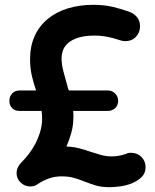

<svg xmlns="http://www.w3.org/2000/svg" viewBox="-20 -748 644 798"><path d="M61 -372H130Q120 -401 112.5 -432.5Q105 -464 105 -502Q105 -556 124 -598Q143 -640 178 -669Q213 -698 261.5 -713Q310 -728 368 -728Q413 -728 450.5 -719Q488 -710 520 -698Q538 -691 550 -676Q562 -661 562 -639Q562 -613 545 -595Q528 -577 500 -577Q493 -577 485 -579Q477 -581 475 -582Q451 -590 426 -595Q401 -600 372 -600Q332 -600 305.5 -591.5Q279 -583 263.5 -569.5Q248 -556 242 -539.5Q236 -523 236 -506Q236 -478 244 -449.5Q252 -421 260 -391L262 -383Q263 -380 263.5 -379Q264 -378 266 -372H428Q446 -372 458.5 -359.5Q471 -347 471 -329Q471 -310 458.5 -298.5Q446 -287 428 -287H284Q285 -280 285 -274Q285 -268 285 -261Q285 -227 276.5 -196.5Q268 -166 256 -139Q285 -138 309.5 -131.5Q334 -125 357 -117Q378 -110 399.5 -104Q421 -98 445 -98Q475 -98 502 -108H503Q511 -113 524 -113Q550 -113 567.5 -96Q585 -79 585 -53Q585 -28 568.5 -12Q552 4 529 13.5Q506 23 480 26.5Q454 30 436 30Q401 30 377 22.5Q353 15 330 6Q310 -2 288 -8.5Q266 -15 237 -15Q208 -15 184 -6.5Q160 2 140 15Q125 27 106 27Q83 27 66 11Q49 -5 49 -28Q49 -42 54.5 -53Q60 -64 70 -74Q85 -89 100 -108.5Q115 -128 127 -151Q139 -174 147 -200.5Q155 -227 155 -255Q155 -263 154.5 -271Q154 -279 153 -287H61Q42 -287 30.5 -298.5Q19 -310 19 -329Q19 -347 30.5 -359.5Q42 -372 61 -372Z"/></svg>

Font: Varela Round Precious
Style: Bold
Weight: 700
Version: Version 1.000